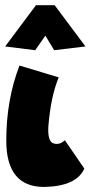

<svg xmlns="http://www.w3.org/2000/svg" viewBox="-22 -722 352 746"><path d="M206.1 -421.4Q175.3 -346.7 166 -232.4Q162.1 -172.9 185.5 -165Q209 -157.2 230 -177.2L305.7 -66.9Q274.9 2 149.4 4.4Q2.4 4.4 2.4 -175.8Q2.4 -334.5 53.7 -467.3ZM-2 -541.5 117.7 -701.7H190.4L310.1 -541.5L188.5 -526.9L154.3 -583.5L114.7 -526.9Z"/></svg>

Font: Lapsus Pro (theguybrush.com)
Style: Bold
Weight: 700
Designer: Jose Roses
Version: Version 1.00 February 9, 2018, initial release